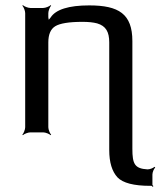

<svg xmlns="http://www.w3.org/2000/svg" viewBox="-20 -515 624 747"><path d="M495 64V-355C495 -461 442 -494 327 -494C247 -494 197 -478 177 -447C174 -442 167 -437 166 -433L170 -431C171 -435 168 -443 168 -448V-464C168 -473 174 -488 179 -493L177 -495C172 -490 157 -484 148 -484H98C89 -484 74 -490 69 -495L67 -493C72 -488 78 -473 78 -464V-20C78 -11 72 4 67 9L69 11C74 6 89 0 98 0H148C157 0 172 6 177 11L179 9C174 4 168 -11 168 -20V-350C168 -381 177 -402 195 -413C213 -424 248 -430 301 -430C324 -430 343 -428 358 -424C392 -414 405 -391 405 -350V69C405 117 416 152 437 175C458 197 501 208 564 208H569C571 208 573 211 574 212L577 209C576 208 573 206 573 204V164C573 155 579 141 584 137L581 134C576 139 563 144 554 144C504 141 495 123 495 64Z"/></svg>

Font: Gamestation Storm
Style: Regular
Weight: 400
Designer: Jonas Hecksher
Foundry: Jonas Hecksher, Playtypeª, e-types AS
Version: Version 1.003